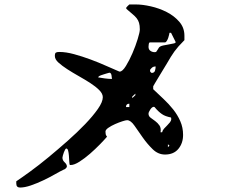

<svg xmlns="http://www.w3.org/2000/svg" viewBox="-20 -800 1040 861"><path d="M807 -620Q791 -604 780.5 -592Q770 -580 762 -569Q754 -558 746 -545Q738 -532 727 -513Q720 -502 710 -485Q700 -468 690 -452Q680 -436 673.5 -424.5Q667 -413 667 -413V-400Q689 -379 713 -356.5Q737 -334 756.5 -309.5Q776 -285 788.5 -256.5Q801 -228 801 -195Q801 -158 780 -132.5Q759 -107 720 -107Q689 -107 664.5 -131Q640 -155 620 -183.5Q600 -212 583 -236.5Q566 -261 550 -261Q544 -261 528.5 -256Q513 -251 496 -243.5Q479 -236 466 -227Q453 -218 453 -210Q453 -203 454 -198Q455 -193 460 -187Q449 -174 428 -152.5Q407 -131 383.5 -110.5Q360 -90 336.5 -75Q313 -60 297 -60H293Q291 -65 290.5 -77Q290 -89 289 -102Q288 -115 285.5 -124.5Q283 -134 277 -134Q275 -134 272 -129Q269 -124 266.5 -117Q264 -110 262 -103Q260 -96 260 -93Q260 -81 270 -72Q280 -63 280 -53Q280 -50 275 -45Q270 -40 267 -40Q250 -32 225.5 -18Q201 -4 173.5 9Q146 22 118.5 31.5Q91 41 70 41Q53 41 53 23V13Q77 -3 115.5 -31Q154 -59 197 -94.5Q240 -130 283.5 -168.5Q327 -207 362 -243.5Q397 -280 419 -311.5Q441 -343 441 -364Q441 -380 425 -396Q409 -412 385 -427.5Q361 -443 333.5 -458.5Q306 -474 282 -489.5Q258 -505 242 -519.5Q226 -534 226 -549Q226 -561 230.5 -564Q235 -567 246 -567Q276 -567 312.5 -557Q349 -547 385.5 -533.5Q422 -520 455.5 -505Q489 -490 513 -480Q514 -479 517 -479Q529 -479 544.5 -504Q560 -529 574 -561.5Q588 -594 597.5 -625Q607 -656 607 -668Q607 -686 603.5 -697.5Q600 -709 593 -718Q586 -727 574.5 -736.5Q563 -746 547 -760Q546 -761 546 -763Q546 -766 547 -767Q548 -768 553 -773.5Q558 -779 560 -780H590Q619 -780 656.5 -771.5Q694 -763 727.5 -746Q761 -729 784 -702.5Q807 -676 807 -640ZM747 -653H740Q740 -652 738.5 -645Q737 -638 734.5 -630.5Q732 -623 728 -616.5Q724 -610 720 -610H653Q648 -610 647 -601Q646 -592 646 -590Q646 -578 654.5 -572Q663 -566 674 -566L680 -567Q681 -568 686.5 -576.5Q692 -585 693 -587Q698 -593 711.5 -596Q725 -599 738 -601Q751 -603 760.5 -605.5Q770 -608 767 -613ZM653 -480Q654 -478 656.5 -475.5Q659 -473 660 -473Q672 -473 675 -483Q678 -493 678 -502Q669 -502 664 -498.5Q659 -495 653 -487ZM482 -446Q482 -451 480 -462.5Q478 -474 470 -474Q468 -474 467 -473Q464 -472 458 -470.5Q452 -469 445 -466.5Q438 -464 433 -462.5Q428 -461 427 -460Q422 -458 420 -453Q431 -451 449 -448.5Q467 -446 482 -446ZM587 -380Q585 -379 580 -373.5Q575 -368 573 -367V-360Q575 -361 580 -366.5Q585 -372 587 -373ZM560 -335Q545 -335 545 -320H560ZM707 -207Q709 -216 716 -223.5Q723 -231 730 -238Q737 -245 742.5 -252Q748 -259 748 -267Q748 -271 747 -273Q733 -276 723.5 -279.5Q714 -283 706 -288.5Q698 -294 690 -301.5Q682 -309 673 -320Q672 -321 670 -321Q662 -321 654 -309Q646 -297 646 -290Q646 -279 655.5 -272Q665 -265 676 -257Q687 -249 695 -237.5Q703 -226 700 -207ZM733 -153V-140L740 -147Z"/></svg>

Font: Genkaimincho
Style: Regular
Weight: 800
Designer: Dr. Ken Lunde (project architect, glyph set definition & overall production); Masataka HATTORI \u670D \u90E8 \u6B63 \u8C
Foundry: Adobe Systems Incorporated
Version: Version 1.00